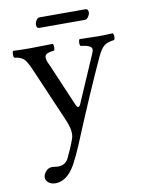

<svg xmlns="http://www.w3.org/2000/svg" viewBox="-89 -630 692 924"><g transform="rotate(-10 257.5 -168.0)"><path d="M382.8 -518.1H159.2Q146 -518.1 146 -536.1Q146 -545.9 153.1 -556.9Q160.2 -567.9 168 -567.9H393.1Q407.2 -567.9 407.2 -550.8Q407.2 -541 399.4 -529.5Q391.6 -518.1 382.8 -518.1ZM204.1 160.2Q163.1 231.9 106.9 231.9Q86.9 231.9 73.5 221.4Q60.1 210.9 60.1 194.8Q60.1 181.6 72.5 166.7Q85 151.9 104 151.9Q108.9 151.9 117.4 153.3Q126 154.8 132.8 154.8Q167 154.8 183.1 126Q207 77.1 222.2 34.2Q234.4 0 208 -60.1L94.7 -323.2Q75.7 -367.7 61.3 -380.9Q46.9 -394 16.1 -397.9Q12.2 -401.9 12.2 -413.8Q12.2 -425.8 16.1 -431.2Q56.2 -429.2 97.2 -429.2Q136.2 -429.2 210 -431.2Q213.9 -426.3 213.9 -414.1Q213.9 -401.9 210 -397.9Q170.9 -395 165.8 -379.6Q160.6 -364.3 177.2 -333L266.1 -125Q278.3 -96.7 290 -124L389.2 -353Q400.4 -377 385.7 -386Q371.1 -395 340.8 -397.9Q335.9 -401.9 335.9 -413.8Q335.9 -425.8 340.8 -431.2Q400.9 -429.2 431.9 -429.2Q462.9 -429.2 502.9 -431.2Q507.8 -426.3 507.8 -414.1Q507.8 -401.9 502.9 -397.9Q468.8 -394 453.4 -380.6Q438 -367.2 421.9 -334Q348.6 -175.8 245.1 74.2Q224.1 124 204.1 160.2Z"/></g></svg>

Font: Linux Libertine O
Style: Regular
Weight: 400
Designer: Philipp H. Poll
Foundry: Philipp H. Poll
Version: Version 5.3.0